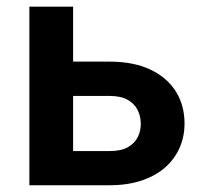

<svg xmlns="http://www.w3.org/2000/svg" viewBox="-20 -548 595 568"><path d="M149.9 -365.7H304.2Q374.5 -365.7 424.1 -342.5Q473.6 -319.3 499.8 -278.1Q525.9 -236.8 525.9 -182.6Q525.9 -143.6 511 -110.1Q496.1 -76.7 467.8 -52Q439.5 -27.3 398.2 -13.7Q356.9 0 304.2 0H66.9V-528.3H196.3V-101.1H304.2Q337.9 -101.1 358.2 -112.5Q378.4 -124 387.5 -142.3Q396.5 -160.6 396.5 -181.6Q396.5 -203.1 387.5 -221.9Q378.4 -240.7 358.2 -252.4Q337.9 -264.2 304.2 -264.2H149.9Z"/></svg>

Font: Roboto SemiBold
Style: Regular
Weight: 600
Designer: Christian Robertson
Foundry: Google
Version: Version 3.009; 2024